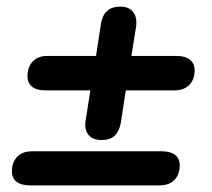

<svg xmlns="http://www.w3.org/2000/svg" viewBox="-20 -560 640 580"><path d="M286 -137Q260 -137 247 -153Q234 -169 239 -198L253 -287H117Q90 -287 76.5 -298.5Q63 -310 63 -330Q63 -357 78.5 -374Q94 -391 123 -391H270L285 -488Q289 -514 303.5 -527Q318 -540 344 -540Q370 -540 382.5 -523.5Q395 -507 391 -479L377 -391H513Q540 -391 554 -379.5Q568 -368 568 -348Q568 -320 552 -303.5Q536 -287 507 -287H360L345 -189Q340 -163 326.5 -150Q313 -137 286 -137ZM71 0Q44 0 30 -11Q16 -22 16 -42Q16 -70 32 -86.5Q48 -103 77 -103H468Q495 -103 509 -92Q523 -81 523 -61Q523 -33 507 -16.5Q491 0 462 0Z"/></svg>

Font: Nunito ExtraLight ExtraBold
Style: Italic
Weight: 800
Italic angle: -9°
Version: Version 3.602